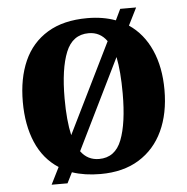

<svg xmlns="http://www.w3.org/2000/svg" viewBox="-55 -809 880 902"><g transform="rotate(-5 385.0 -357.5)"><path d="M192 -40Q121 -86 86 -168Q51 -250 51 -359Q51 -470 87.5 -552Q124 -634 199 -679.5Q274 -725 387 -725Q424 -725 457 -719.5Q490 -714 520 -703L545 -755H620L579 -673Q647 -627 683 -546Q719 -465 719 -358Q719 -247 680.5 -164.5Q642 -82 567.5 -36Q493 10 386 10Q311 10 252 -10L227 40H152ZM473 -609Q441 -654 387 -654Q311 -654 279.5 -576Q248 -498 248 -358Q248 -306 252 -262.5Q256 -219 264 -184ZM385 -61Q461 -61 491.5 -139.5Q522 -218 522 -358Q522 -462 508 -531L299 -105Q331 -61 385 -61Z"/></g></svg>

Font: Noto Serif Hebrew SemiCondensed Black
Style: Regular
Weight: 900
Width: 4
Designer: Monotype Design Team
Foundry: Monotype Imaging Inc.
Version: Version 2.004; ttfautohint (v1.8.4.7-5d5b)